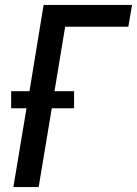

<svg xmlns="http://www.w3.org/2000/svg" viewBox="-20 -755 553 775"><path d="M34 0 87 -318H25V-387H99L156 -735H513L498 -647H243L200 -387H279V-318H189L136 0Z"/></svg>

Font: Iosevka Curly Semibold Oblique
Style: Regular
Weight: 600
Italic angle: -9°
Monospace: yes
Designer: Belleve Invis
Foundry: Belleve Invis
Version: Version 11.1.0; ttfautohint (v1.8.3)